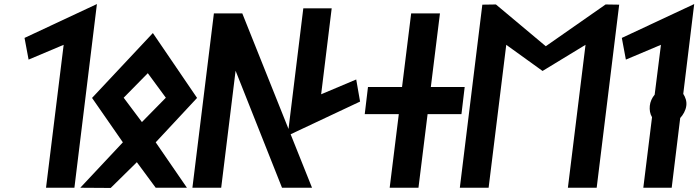

<svg xmlns="http://www.w3.org/2000/svg" viewBox="-20 -926 3444 947"><path d="M458 -906 101 -739 121 -632 294 -705 207 0H347Z M798 -444 680 -324 590 -444 709 -565ZM434 -443 586 -224 376 0 526 1 655 -126 748 0H902L748 -224L952 -443L734 -763Z M1035 -860 929 0H1071L1142 -577L1371 0H1519L1175 -860Z M1399 -257 1756 -425 1737 -534 1564 -461 1616 -885H1476Z M1963 -497H1795L1779 -363H1947L1902 0H2044L2089 -363H2256L2272 -497H2105L2150 -860H2008Z M2781 0H2923L3034 -903L2967 -904L2672 -698L2426 -904L2359 -903L2248 0H2390L2477 -705L2656 -576L2868 -705Z M3335 -344C3349 -359 3362 -381 3365 -404C3368 -426 3361 -446 3350 -463L3404 -906L3047 -739L3067 -632L3240 -705L3209 -459C3196 -444 3187 -424 3185 -404C3183 -384 3186 -364 3196 -348L3153 0H3293Z"/></svg>

Font: Ny Stormning
Style: HfKr
Weight: 700
Designer: Robert Jablonski, Mew Too
Foundry: Cannot Into Space Fonts
Version: Version 0.90